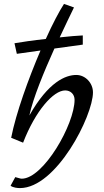

<svg xmlns="http://www.w3.org/2000/svg" viewBox="-20 -742 531 981"><path d="M403 -561C376 -560 332 -556 285 -551C313 -611 339 -665 358 -704L307 -722C283 -685 249 -621 214 -543C149 -536 88 -527 54 -521L66 -467L187 -484C125 -339 62 -165 37 -38L98 -13C161 -176 253 -280 313 -280C341 -280 361 -260 361 -232C361 -107 202 171 91 171C85 171 77 168 58 163L34 207C47 217 70 219 82 219C268 219 455 -150 455 -270C455 -318 416 -359 370 -359C316 -359 228 -325 130 -152C149 -241 204 -374 258 -494L403 -514Z"/></svg>

Font: Marck Script
Style: Regular
Weight: 400
Designer: Denis Masharov, Marck Fogel
Foundry: Denis Masharov
Version: Version 1.002